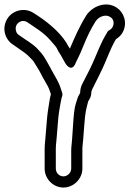

<svg xmlns="http://www.w3.org/2000/svg" viewBox="-21 -729 580 860"><path d="M263 61C244 61 229 45 229 26V-63C229 -81 232 -97 233 -114L238 -175C240 -202 242 -220 244 -231C248 -254 250 -269 255 -291C263 -309 256 -315 251 -333C247 -347 239 -364 227 -385C216 -405 208 -418 206 -423C201 -433 174 -481 166 -489C161 -494 156 -500 149 -508C138 -521 119 -535 90 -554L64 -572C56 -577 52 -583 50 -594C44 -624 76 -646 102 -629C137 -605 175 -583 205 -548C218 -533 229 -521 233 -514C237 -507 239 -500 245 -492C254 -479 266 -454 274 -442C274 -442 300 -402 318 -447C319 -449 321 -455 326 -464C332 -475 342 -497 356 -532C370 -566 386 -600 407 -633C418 -651 449 -669 474 -652C497 -637 489 -603 469 -594C464 -592 460 -587 458 -582C457 -581 453 -574 447 -563C439 -549 425 -520 404 -469C391 -438 372 -399 348 -354C341 -342 338 -325 338 -313C338 -312 328 -296 327 -291C326 -287 322 -277 318 -263C312 -244 309 -213 306 -165C303 -119 301 -91 300 -84C299 -75 298 -66 298 -58V26C298 45 281 61 263 61ZM263 111C309 111 348 72 348 26V-58C348 -63 348 -70 349 -78C350 -88 353 -115 356 -162C361 -232 365 -239 374 -275C381 -286 388 -298 388 -313C388 -316 388 -321 393 -331C416 -377 436 -416 450 -449C477 -514 483 -527 498 -553C510 -561 522 -571 529 -585C551 -627 534 -673 503 -694C453 -728 390 -699 365 -659C335 -611 314 -563 292 -511C287 -519 279 -532 276 -538C243 -591 181 -639 129 -671C87 -698 35 -681 13 -647C-15 -604 1 -553 36 -530L62 -512C108 -481 104 -480 128 -456C130 -452 135 -445 141 -435C166 -396 159 -401 184 -359C201 -330 200 -327 207 -307C204 -295 201 -283 200 -273C195 -241 191 -221 188 -178L183 -118C182 -99 179 -82 179 -63V26C179 72 217 111 263 111Z"/></svg>

Font: AppleStorm
Style: XbdOut
Weight: 800
Foundry: Cannot Into Space Fonts
Version: Version 1.01